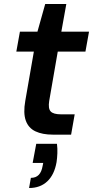

<svg xmlns="http://www.w3.org/2000/svg" viewBox="-20 -676 470 964"><path d="M245 0Q193 0 158 -16.5Q123 -33 109.5 -70.5Q96 -108 107 -170L150 -417H62L80 -517H168L207 -656H313L288 -517H427L409 -417H270L227 -169Q221 -131 234.5 -116.5Q248 -102 286 -102H355L337 0ZM126 268 135 217Q160 217 174.5 202Q189 187 194 157L197 142H144L162 46H266Q269 70 268 94Q267 118 264 138Q253 201 217.5 234.5Q182 268 126 268Z"/></svg>

Font: DM Sans 11pt SemiBold
Style: Italic
Weight: 600
Italic angle: -10°
Version: Version 4.004;gftools[0.9.30]